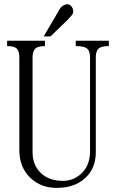

<svg xmlns="http://www.w3.org/2000/svg" viewBox="-20 -870 540 907"><path d="M13.7 -677.7V-652.3Q43.9 -652.3 56.6 -642.6Q71.3 -630.9 71.3 -599.6V-162.1Q71.3 -79.1 124 -29.3Q173.8 17.6 247.1 17.6Q332 17.6 381.8 -28.3Q432.6 -74.2 432.6 -151.4V-599.6Q432.6 -630.9 448.2 -642.6Q461.9 -652.3 494.1 -652.3V-677.7H337.9V-652.3Q374 -652.3 388.7 -642.6Q405.3 -630.9 405.3 -599.6V-156.2Q405.3 -84 359.4 -45.9Q324.2 -15.6 277.3 -15.6Q210.9 -15.6 171.9 -53.7Q133.8 -90.8 133.8 -151.4V-599.6Q133.8 -629.9 149.4 -642.6Q163.1 -652.3 192.4 -652.3V-677.7ZM186.5 -698.2H218.8L301.8 -778.3V-779.3Q320.3 -796.9 324.2 -806.6Q330.1 -821.3 318.4 -838.9Q306.6 -854.5 287.1 -847.7Q266.6 -840.8 255.9 -816.4Z"/></svg>

Font: BatangChe
Style: Regular
Weight: 400
Monospace: yes
Version: Version 2.21